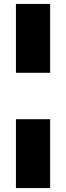

<svg xmlns="http://www.w3.org/2000/svg" viewBox="-20 -762 336 976"><path d="M61 -742H235V-392H61ZM61 -156H235V194H61Z"/></svg>

Font: Chess Sans ExtraBold
Style: Regular
Weight: 800
Designer: Wolf Bōese
Foundry: Wolf Bōese
Version: Version 7.223